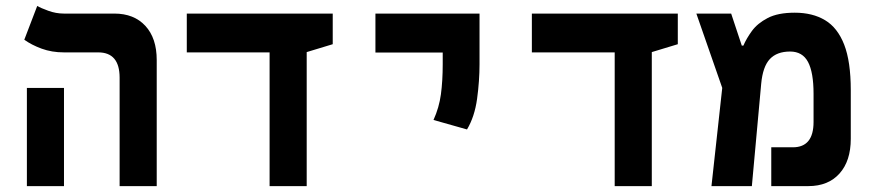

<svg xmlns="http://www.w3.org/2000/svg" viewBox="-20 -632 2970 652"><path d="M386.2 0V-368.2Q386.2 -454.1 313.5 -454.1H197.3Q155.8 -454.1 121.3 -466.8Q86.9 -479.5 62.5 -497.1L106.4 -611.8Q117.7 -605 143.8 -595.5Q169.9 -585.9 196.8 -585.9H368.2Q435.1 -585.9 473.6 -544.2Q512.2 -502.4 512.2 -428.2V0ZM71.3 0V-333.5H197.3V0Z M895.5 0V-454.1H614.3V-585.9H1109.9V-481.9L1021.5 -455.1V0Z M1565.9 -192.4 1452.1 -224.6Q1471.2 -266.6 1477.3 -312Q1483.4 -357.4 1483.4 -414.1V-453.6H1254.9V-585.9H1608.4V-414.1Q1608.4 -357.4 1600.1 -296.6Q1591.8 -235.8 1565.9 -192.4Z M2067.4 0V-454.1H1786.1V-585.9H2281.7V-481.9L2193.4 -455.1V0Z M2396 0 2432.6 -333.5 2344.7 -585.9H2462.9L2499 -477.1H2504.4Q2514.6 -501 2533.4 -526.9Q2552.2 -552.7 2586.9 -570.8Q2621.6 -588.9 2678.7 -588.9Q2739.3 -588.9 2781.7 -563.5Q2824.2 -538.1 2846.7 -480.5Q2869.1 -422.9 2869.1 -325.7V-160.6Q2869.1 -85.4 2830.8 -42.7Q2792.5 0 2725.1 0H2599.1V-131.8H2672.4Q2742.7 -131.8 2742.7 -217.8V-313.5Q2742.7 -386.2 2723.9 -421.6Q2705.1 -457 2663.1 -457Q2618.2 -457 2594.2 -431.4Q2570.3 -405.8 2564.9 -347.7L2533.2 0Z"/></svg>

Font: Cascadia Code NF
Style: Bold
Weight: 700
Monospace: yes
Designer: Aaron Bell
Foundry: Saja Typeworks
Version: Version 2404.023; ttfautohint (v1.8.4)